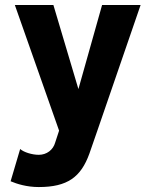

<svg xmlns="http://www.w3.org/2000/svg" viewBox="-20 -528 611 776"><path d="M341.3 92.8 373.5 0 548.3 -507.8H392.6L296.9 -168L195.8 -507.8H40L218.8 0L203.1 47.9C194.8 78.1 168.5 97.7 136.7 97.7C109.9 97.7 76.2 87.4 61.5 74.2L22.9 204.6C48.3 215.3 87.9 228 136.7 228C252.9 228 307.1 187.5 341.3 92.8Z"/></svg>

Font: Giphurs ExtraBold
Style: Regular
Weight: 800
Version: Version 1.000